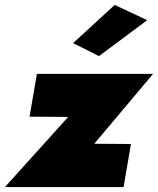

<svg xmlns="http://www.w3.org/2000/svg" viewBox="-37 -760 642 780"><path d="M240 -285 -17 0H465L495 -175L346 -176L585 -460H113L83 -286ZM561 -678 429 -740 260 -585 365 -532Z"/></svg>

Font: Jost Black
Style: Italic
Weight: 900
Italic angle: -5°
Version: Version 3.710